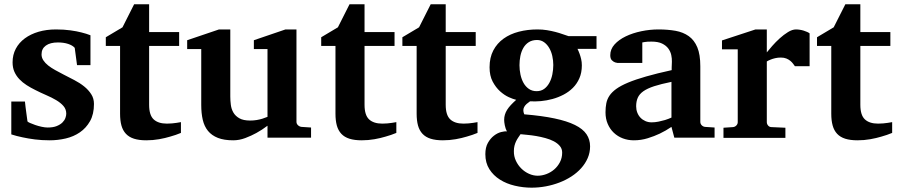

<svg xmlns="http://www.w3.org/2000/svg" viewBox="-20 -636 4145 887"><path d="M397.9 -335H335.9L325.2 -415Q315.4 -426.3 294.9 -433.1Q274.4 -439.9 247.1 -439.9Q211.9 -439.9 191.9 -425.5Q171.9 -411.1 171.9 -384.8Q171.9 -370.1 180.2 -357.4Q188.5 -344.7 202.6 -333.5Q216.8 -322.3 234.9 -312.3Q252.9 -302.2 272.9 -292Q297.9 -279.3 323.2 -266.1Q348.6 -252.9 368.7 -236.8Q388.7 -220.7 401.4 -200.9Q414.1 -181.2 414.1 -155.8Q414.1 -108.4 396 -76.4Q377.9 -44.4 349.1 -24.7Q320.3 -4.9 283.7 3.7Q247.1 12.2 210 12.2Q172.9 12.2 140.9 8.1Q108.9 3.9 84.5 -1.5Q56.2 -7.3 32.2 -15.1V-167H95.2Q96.2 -156.7 98.1 -141.1Q100.1 -125.5 102.1 -110.8Q104 -93.8 106.9 -75.2Q107.9 -72.8 118.2 -68.1Q128.4 -63.5 142.6 -58.6Q156.7 -53.7 172.4 -50.3Q188 -46.9 200.2 -46.9Q225.6 -46.9 242.2 -53.7Q258.8 -60.5 268.6 -70.3Q278.3 -80.1 282.2 -91.1Q286.1 -102.1 286.1 -110.8Q286.1 -131.3 273.2 -146.2Q260.3 -161.1 239.7 -173.3Q219.2 -185.5 193.6 -196.5Q168 -207.5 143.1 -220.2Q122.1 -230.5 103 -242.7Q84 -254.9 69.6 -270Q55.2 -285.2 46.6 -304.2Q38.1 -323.2 38.1 -348.1Q38.1 -382.8 53 -410.9Q67.9 -439 94.7 -458.7Q121.6 -478.5 158.2 -489.3Q194.8 -500 238.8 -500Q275.9 -500 305.4 -495.8Q335 -491.7 355.5 -486.3Q379.4 -480.5 397.9 -473.1Z M815.9 -22Q792.5 -12.2 766.1 -4.9Q743.7 2 715.1 7.1Q686.5 12.2 655.8 12.2Q622.6 12.2 599.4 4.9Q576.2 -2.4 561.8 -17.8Q547.4 -33.2 541 -56.2Q534.7 -79.1 534.7 -110.8V-423.8H468.8V-463.9L545.9 -509.8L599.6 -616.2H668.9V-487.8H807.6V-423.8H668.9V-151.9Q668.9 -104 689.9 -84.5Q710.9 -64.9 751 -64.9Q762.7 -64.9 774.4 -65.9Q786.1 -66.9 795.4 -68.4Q806.2 -69.8 815.9 -71.8Z M1215.8 0V-55.2Q1190.9 -36.1 1164.1 -21.5Q1141.1 -8.8 1113.3 1.7Q1085.4 12.2 1057.6 12.2Q1015.1 12.2 986.6 1Q958 -10.3 940.9 -31.2Q923.8 -52.2 916.7 -82.5Q909.7 -112.8 909.7 -150.9V-409.2H844.7V-450.2L991.7 -500H1043.9V-189.9Q1043.9 -171.4 1046.4 -151.9Q1048.8 -132.3 1058.1 -116.2Q1067.4 -100.1 1085.7 -89.6Q1104 -79.1 1135.7 -79.1Q1151.4 -79.1 1165.8 -81.5Q1180.2 -84 1191.4 -87.4Q1204.1 -91.3 1215.8 -96.2V-409.2H1152.8V-450.2L1298.8 -500H1349.6V-73.2Q1349.6 -64 1356.7 -57.4Q1363.8 -50.8 1373 -49.8L1417 -46.9V0Z M1811 -22Q1787.6 -12.2 1761.2 -4.9Q1738.8 2 1710.2 7.1Q1681.6 12.2 1650.9 12.2Q1617.7 12.2 1594.5 4.9Q1571.3 -2.4 1556.9 -17.8Q1542.5 -33.2 1536.1 -56.2Q1529.8 -79.1 1529.8 -110.8V-423.8H1463.9V-463.9L1541 -509.8L1594.7 -616.2H1664.1V-487.8H1802.7V-423.8H1664.1V-151.9Q1664.1 -104 1685.1 -84.5Q1706.1 -64.9 1746.1 -64.9Q1757.8 -64.9 1769.5 -65.9Q1781.2 -66.9 1790.5 -68.4Q1801.3 -69.8 1811 -71.8Z M2186 -22Q2162.6 -12.2 2136.2 -4.9Q2113.8 2 2085.2 7.1Q2056.6 12.2 2025.9 12.2Q1992.7 12.2 1969.5 4.9Q1946.3 -2.4 1931.9 -17.8Q1917.5 -33.2 1911.1 -56.2Q1904.8 -79.1 1904.8 -110.8V-423.8H1838.9V-463.9L1916 -509.8L1969.7 -616.2H2039.1V-487.8H2177.7V-423.8H2039.1V-151.9Q2039.1 -104 2060.1 -84.5Q2081.1 -64.9 2121.1 -64.9Q2132.8 -64.9 2144.5 -65.9Q2156.2 -66.9 2165.5 -68.4Q2176.3 -69.8 2186 -71.8Z M2577.1 68.8Q2577.1 51.3 2566.4 38.6Q2555.7 25.9 2538.6 16.8Q2521.5 7.8 2500 2Q2478.5 -3.9 2457 -7.6Q2435.5 -11.2 2416.5 -12.9Q2397.5 -14.6 2384.8 -16.1Q2379.9 -8.8 2374.5 -1Q2369.1 6.8 2364.5 16.1Q2359.9 25.4 2356.9 36.9Q2354 48.3 2354 62Q2353.5 85.9 2363.3 106.7Q2373 127.4 2388.7 142.8Q2404.3 158.2 2424.1 167Q2443.8 175.8 2463.9 175.8Q2483.9 175.8 2504.2 168.2Q2524.4 160.6 2540.5 146.7Q2556.6 132.8 2566.9 113Q2577.1 93.3 2577.1 68.8ZM2536.1 -335.9Q2536.1 -356.4 2531.5 -377.2Q2526.9 -397.9 2517.3 -414.3Q2507.8 -430.7 2493.7 -440.9Q2479.5 -451.2 2460.9 -451.2Q2438.5 -451.2 2422.9 -441.2Q2407.2 -431.2 2397.7 -414.6Q2388.2 -397.9 2384 -377.2Q2379.9 -356.4 2379.9 -335Q2379.9 -313 2384.5 -291.3Q2389.2 -269.5 2398.7 -252.7Q2408.2 -235.8 2423.3 -225.3Q2438.5 -214.8 2459 -214.8Q2479.5 -214.8 2493.9 -225.3Q2508.3 -235.8 2517.8 -253.2Q2527.3 -270.5 2531.7 -292.2Q2536.1 -314 2536.1 -335.9ZM2647.9 -410.2Q2653.3 -399.4 2657.7 -387.2Q2661.6 -376.5 2664.8 -363Q2668 -349.6 2668 -334Q2668 -300.3 2656.7 -274.7Q2645.5 -249 2626.7 -230.2Q2607.9 -211.4 2583.5 -198.7Q2559.1 -186 2532.5 -178.7Q2505.9 -171.4 2479 -168.9Q2452.1 -166.5 2428.7 -168Q2419.9 -162.1 2412.8 -155.8Q2405.8 -149.4 2401.9 -142.3Q2397.9 -135.3 2397.7 -127Q2397.5 -118.7 2401.9 -107.9Q2483.9 -101.1 2541.7 -88.9Q2599.6 -76.7 2636.2 -58.6Q2672.9 -40.5 2689.5 -15.9Q2706.1 8.8 2706.1 40Q2706.1 68.8 2695.1 94.2Q2684.1 119.6 2665 140.9Q2646 162.1 2620.1 179Q2594.2 195.8 2564.2 207.3Q2534.2 218.8 2501.5 224.9Q2468.8 231 2436 231Q2396.5 231 2358.2 221.9Q2319.8 212.9 2289.6 193.8Q2259.3 174.8 2240.7 145.5Q2222.2 116.2 2222.2 76.2Q2222.2 44.9 2233.9 24.2Q2245.6 3.4 2261.7 -9Q2277.8 -21.5 2294.7 -25.9Q2311.5 -30.3 2321.8 -28.8Q2314.9 -42.5 2312 -57.4Q2309.1 -72.3 2309.1 -82Q2309.1 -94.7 2312.5 -106.2Q2315.9 -117.7 2322.8 -128.7Q2329.6 -139.6 2340.1 -150.9Q2350.6 -162.1 2364.7 -174.8Q2351.6 -177.7 2330.8 -187Q2310.1 -196.3 2290.3 -214.1Q2270.5 -231.9 2256.1 -259Q2241.7 -286.1 2241.7 -325.2Q2241.7 -370.1 2259 -403.1Q2276.4 -436 2306.4 -457.5Q2336.4 -479 2376.7 -489.5Q2417 -500 2462.9 -500Q2486.3 -500 2507.1 -496.6Q2527.8 -493.2 2545.7 -488.5Q2563.5 -483.9 2578.4 -478.5Q2593.3 -473.1 2606 -469.2H2735.8V-410.2Z M3095.2 0 3082 -49.8Q3056.2 -32.2 3027.8 -18.6Q3002.9 -6.8 2972.2 2.7Q2941.4 12.2 2908.2 12.2Q2880.9 12.2 2857.2 3.2Q2833.5 -5.9 2815.7 -22.7Q2797.9 -39.6 2787.6 -63.5Q2777.3 -87.4 2777.3 -117.2Q2777.3 -139.6 2781 -158.7Q2784.7 -177.7 2795.7 -194.1Q2806.6 -210.4 2827.1 -225.3Q2847.7 -240.2 2881.6 -254.4Q2915.5 -268.6 2964.8 -282.7Q3014.2 -296.9 3083 -312V-324.2Q3083 -331.5 3083.5 -337.4Q3083.5 -344.2 3084 -351.1Q3084.5 -365.2 3081.1 -381.6Q3077.6 -397.9 3067.4 -411.9Q3057.1 -425.8 3038.6 -434.8Q3020 -443.8 2990.2 -443.8Q2980 -443.8 2971.9 -443.4Q2963.9 -442.9 2958.5 -441.9Q2952.1 -440.9 2947.3 -439.9V-345.2H2844.2Q2831.5 -344.2 2821.8 -347.7Q2813.5 -350.6 2806.4 -357.9Q2799.3 -365.2 2799.3 -380.9Q2799.3 -408.7 2819.1 -430.7Q2838.9 -452.6 2870.8 -468Q2902.8 -483.4 2942.6 -491.7Q2982.4 -500 3022 -500Q3064.9 -500 3100.6 -493.7Q3136.2 -487.3 3161.9 -469Q3187.5 -450.7 3201.4 -417.5Q3215.3 -384.3 3215.3 -330.1V-73.2Q3215.3 -64 3221.7 -57.4Q3228 -50.8 3237.3 -49.8L3281.2 -46.9V0ZM3082 -257.8Q3033.7 -248 3002.2 -237.8Q2970.7 -227.5 2952.1 -214.4Q2933.6 -201.2 2926.3 -184.3Q2918.9 -167.5 2918.9 -145Q2918.9 -129.4 2924.1 -116Q2929.2 -102.5 2938.7 -92.5Q2948.2 -82.5 2961.4 -76.7Q2974.6 -70.8 2990.2 -70.8Q3006.3 -70.8 3022.7 -74.2Q3039.1 -77.6 3052.2 -81.5Q3067.9 -86.4 3082 -92.8Z M3652.3 -330.1Q3648.9 -335 3643.8 -341.8Q3638.7 -348.6 3631.1 -355Q3623.5 -361.3 3612.8 -365.7Q3602.1 -370.1 3587.4 -370.1Q3573.2 -370.1 3561 -367.2Q3548.8 -364.3 3540.5 -360.8Q3530.3 -356.9 3522.5 -352.1V-71.8Q3522.5 -63 3528.6 -55.9Q3534.7 -48.8 3544.4 -48.8L3608.4 -45.9V1H3322.3V-45.9L3366.2 -48.8Q3375.5 -49.8 3381.8 -56.4Q3388.2 -63 3388.2 -71.8V-408.2H3315.4V-449.2L3470.2 -500H3522.5V-394Q3531.7 -405.8 3547.6 -423.8Q3563.5 -441.9 3582 -458.7Q3600.6 -475.6 3620.4 -487.8Q3640.1 -500 3657.2 -500Q3666 -500 3675.3 -498.5Q3684.6 -497.1 3693.1 -494.4Q3701.7 -491.7 3708.7 -488.5Q3715.8 -485.4 3720.2 -481.9V-330.1Z M4101.6 -22Q4078.1 -12.2 4051.8 -4.9Q4029.3 2 4000.7 7.1Q3972.2 12.2 3941.4 12.2Q3908.2 12.2 3885 4.9Q3861.8 -2.4 3847.4 -17.8Q3833 -33.2 3826.7 -56.2Q3820.3 -79.1 3820.3 -110.8V-423.8H3754.4V-463.9L3831.5 -509.8L3885.3 -616.2H3954.6V-487.8H4093.3V-423.8H3954.6V-151.9Q3954.6 -104 3975.6 -84.5Q3996.6 -64.9 4036.6 -64.9Q4048.3 -64.9 4060.1 -65.9Q4071.8 -66.9 4081.1 -68.4Q4091.8 -69.8 4101.6 -71.8Z"/></svg>

Font: Charis SIL
Style: Bold
Weight: 700
Foundry: SIL International
Version: Version 4.112